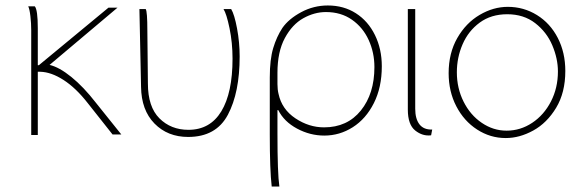

<svg xmlns="http://www.w3.org/2000/svg" viewBox="-20 -502 2105 701"><path d="M161 -265Q196 -257 240.5 -221Q285 -185 330 -127L423 -11H391L300 -126Q257 -181 212 -210Q167 -239 127 -240H118V-9H94V-392Q94 -417 91 -443Q88 -469 83 -479H107Q118 -466 118 -399V-264H122L376 -474H409Z M824 -469Q836 -449 845.5 -398Q855 -347 855 -296Q855 -164 812 -83Q769 -2 667 -2Q592 -2 544 -51Q496 -100 495 -185L489 -469H512Q518 -460 518 -390L520 -197Q520 -112 562 -70Q604 -28 668 -28Q747 -28 788 -95.5Q829 -163 829 -288Q829 -346 818 -399Q807 -452 796 -469Z M993 -15Q993 132 1000 179H972Q965 118 965 -10V-219Q965 -285 977.5 -326.5Q990 -368 1011 -400Q1034 -433 1079.5 -457.5Q1125 -482 1177 -482Q1235 -482 1279.5 -453.5Q1324 -425 1349 -374Q1374 -323 1374 -260Q1374 -183 1345 -125.5Q1316 -68 1268 -37.5Q1220 -7 1164 -7Q1112 -7 1064.5 -32.5Q1017 -58 996 -100H993ZM993 -195Q993 -175 997 -159Q1009 -103 1058.5 -70Q1108 -37 1163 -37Q1248 -37 1297.5 -98.5Q1347 -160 1347 -257Q1347 -310 1326 -356Q1305 -402 1265 -430Q1225 -458 1170 -458Q1128 -458 1087.5 -435.5Q1047 -413 1020 -363Q993 -313 993 -236Z M1496 -105Q1496 -68 1511.5 -48Q1527 -28 1558 -29L1554 -8Q1523 -4 1496 -25.5Q1469 -47 1469 -102V-469H1496Z M1826 2Q1770 2 1722 -29Q1674 -60 1646 -114Q1618 -168 1618 -235Q1618 -308 1649.5 -363Q1681 -418 1731 -447.5Q1781 -477 1834 -477Q1892 -477 1940.5 -447Q1989 -417 2016.5 -363.5Q2044 -310 2044 -243Q2044 -164 2010.5 -108.5Q1977 -53 1927 -25.5Q1877 2 1827 2ZM1830 -25Q1880 -25 1923 -53.5Q1966 -82 1991.5 -131.5Q2017 -181 2017 -241Q2017 -288 1996.5 -336.5Q1976 -385 1934 -417.5Q1892 -450 1832 -450Q1773 -450 1731.5 -419.5Q1690 -389 1669 -340.5Q1648 -292 1648 -238Q1648 -180 1672.5 -131Q1697 -82 1739 -53.5Q1781 -25 1829 -25Z"/></svg>

Font: LINE Seed Sans KR Thin
Style: Regular
Weight: 250
Designer: LINE BX Design & Sandoll Inc & Dalton Maag Ltd
Foundry: Sandoll Inc.
Version: Version 1.000